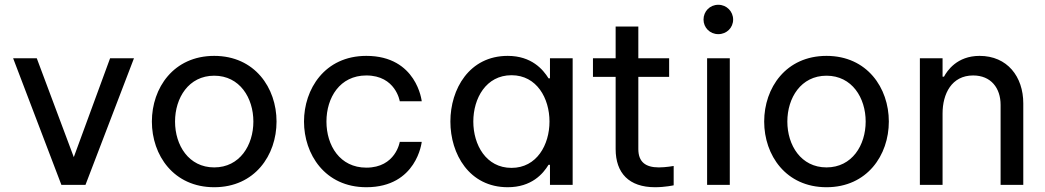

<svg xmlns="http://www.w3.org/2000/svg" viewBox="-20 -774 4375 804"><path d="M338 0 541 -530H441L289 -116L134 -530H35L237 0Z M877 10C1047 10 1138 -124 1138 -265C1138 -406 1047 -540 877 -540C707 -540 616 -406 616 -265C616 -124 707 10 877 10ZM877 -73C770 -73 713 -166 713 -265C713 -364 770 -457 877 -457C984 -457 1041 -364 1041 -265C1041 -166 984 -73 877 -73Z M1514 10C1726 10 1746 -180 1746 -180H1654C1654 -180 1637 -72 1514 -72C1403 -72 1347 -165 1347 -265C1347 -365 1403 -458 1514 -458C1637 -458 1654 -350 1654 -350H1746C1746 -350 1726 -540 1514 -540C1339 -540 1253 -400 1253 -265C1253 -129 1340 10 1514 10Z M2106 -540C1945 -540 1866 -401 1866 -265C1866 -129 1945 10 2106 10C2206 10 2254 -46 2277 -84H2283V0H2378V-530H2283V-446H2277C2254 -483 2206 -540 2106 -540ZM2122 -459C2228 -459 2281 -362 2281 -265C2281 -168 2228 -71 2122 -71C2015 -71 1962 -168 1962 -265C1962 -362 2015 -459 2122 -459Z M2723 10C2765 10 2801 2 2801 2V-79C2801 -79 2768 -73 2739 -73C2683 -73 2653 -96 2653 -150V-452H2782V-530H2653V-663H2558V-530H2463V-452H2558V-150C2558 -49 2614 10 2723 10Z M2988 -631C3023 -631 3050 -658 3050 -692C3050 -726 3023 -754 2988 -754C2952 -754 2926 -726 2926 -692C2926 -659 2952 -631 2988 -631ZM3036 0V-530H2941V0Z M3441 10C3611 10 3702 -124 3702 -265C3702 -406 3611 -540 3441 -540C3271 -540 3180 -406 3180 -265C3180 -124 3271 10 3441 10ZM3441 -73C3334 -73 3277 -166 3277 -265C3277 -364 3334 -457 3441 -457C3548 -457 3605 -364 3605 -265C3605 -166 3548 -73 3441 -73Z M3927 0V-299C3927 -381 3965 -458 4055 -458C4130 -458 4170 -405 4170 -335V0H4265V-341C4265 -453 4198 -540 4082 -540C3987 -540 3946 -477 3933 -453H3927V-530H3832V0Z"/></svg>

Font: Be Vietnam Pro
Style: Regular
Weight: 400
Designer: Lam Bao, Tony Le, Vietanh Nguyen
Foundry: Yellow Type Foundry
Version: Version 1.002